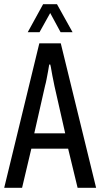

<svg xmlns="http://www.w3.org/2000/svg" viewBox="-20 -893 477 913"><path d="M0 0 167 -687H269L437 0H349L304 -186H129L85 0ZM143 -259H290L239 -484Q237 -494 234.5 -506.5Q232 -519 229 -533.5Q226 -548 224 -561.5Q222 -575 219 -586H214Q212 -572 208.5 -553.5Q205 -535 201.5 -516.5Q198 -498 194 -484ZM112 -740 185 -873H251L325 -740H268L202 -862H236L168 -740Z"/></svg>

Font: Archivo ExtraCondensed
Style: Regular
Weight: 400
Width: 2
Designer: Hector Gatti
Foundry: Omnibus-Type
Version: Version 2.001